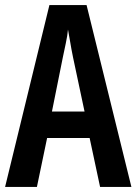

<svg xmlns="http://www.w3.org/2000/svg" viewBox="-20 -734 536 754"><path d="M373 0 332 -192H165L125 0H0L174 -714H320L496 0ZM267 -508Q260 -542 256 -567Q252 -592 247 -618Q245 -595 238.5 -564.5Q232 -534 227 -510L184 -296H312Z"/></svg>

Font: Noto Sans Malayalam ExtraCondensed SemiBold
Style: Regular
Weight: 600
Width: 2
Designer: Jelle Bosma - Monotype Design Team
Foundry: Monotype Imaging Inc.
Version: Version 2.104; ttfautohint (v1.8.4.7-5d5b)